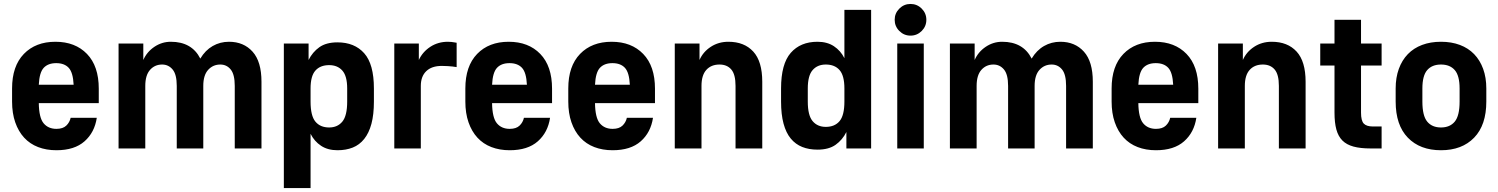

<svg xmlns="http://www.w3.org/2000/svg" viewBox="-20 -750 7570 970"><path d="M265 9Q214 9 172.5 -7Q131 -23 102 -54.5Q73 -86 57 -132Q41 -178 41 -237V-303Q41 -416 100.5 -477.5Q160 -539 260 -539Q360 -539 419.5 -477.5Q479 -416 479 -302V-229H176Q177 -155 200.5 -127Q224 -99 265 -99Q298 -99 315 -115.5Q332 -132 337 -155H469Q458 -81 407 -36Q356 9 265 9ZM264 -431Q223 -431 201 -407.5Q179 -384 176 -322H352Q349 -384 327 -407.5Q305 -431 264 -431Z M579 -530H704V-447Q722 -488 760 -513.5Q798 -539 843 -539Q949 -539 992 -454Q1017 -496 1054.5 -517.5Q1092 -539 1137 -539Q1211 -539 1256 -489Q1301 -439 1301 -337V0H1166V-316Q1166 -374 1145.5 -399Q1125 -424 1093 -424Q1056 -424 1031.5 -397Q1007 -370 1007 -316V0H873V-316Q873 -374 852 -399Q831 -424 799 -424Q762 -424 738 -397Q714 -370 714 -316V0H579Z M1414 -530H1539V-447Q1559 -487 1593.5 -511.5Q1628 -536 1685 -536Q1771 -536 1820 -481Q1869 -426 1869 -303V-237Q1869 -171 1856.5 -124.5Q1844 -78 1820 -48Q1796 -18 1762 -4.5Q1728 9 1685 9Q1636 9 1602 -13.5Q1568 -36 1549 -74V200H1414ZM1643 -106Q1685 -106 1709.5 -135.5Q1734 -165 1734 -237V-303Q1734 -366 1709.5 -393.5Q1685 -421 1643 -421Q1598 -421 1573.5 -393.5Q1549 -366 1549 -303V-237Q1549 -165 1573.5 -135.5Q1598 -106 1643 -106Z M1972 -530H2096V-447Q2115 -488 2154 -513.5Q2193 -539 2243 -539Q2253 -539 2261 -538Q2269 -537 2275 -536Q2282 -535 2287 -534V-411Q2277 -412 2266 -414Q2256 -415 2242.5 -416Q2229 -417 2212 -417Q2161 -417 2133.5 -390.5Q2106 -364 2106 -316V0H1972Z M2555 9Q2504 9 2462.5 -7Q2421 -23 2392 -54.5Q2363 -86 2347 -132Q2331 -178 2331 -237V-303Q2331 -416 2390.5 -477.5Q2450 -539 2550 -539Q2650 -539 2709.5 -477.5Q2769 -416 2769 -302V-229H2466Q2467 -155 2490.5 -127Q2514 -99 2555 -99Q2588 -99 2605 -115.5Q2622 -132 2627 -155H2759Q2748 -81 2697 -36Q2646 9 2555 9ZM2554 -431Q2513 -431 2491 -407.5Q2469 -384 2466 -322H2642Q2639 -384 2617 -407.5Q2595 -431 2554 -431Z M3075 9Q3024 9 2982.5 -7Q2941 -23 2912 -54.5Q2883 -86 2867 -132Q2851 -178 2851 -237V-303Q2851 -416 2910.5 -477.5Q2970 -539 3070 -539Q3170 -539 3229.5 -477.5Q3289 -416 3289 -302V-229H2986Q2987 -155 3010.5 -127Q3034 -99 3075 -99Q3108 -99 3125 -115.5Q3142 -132 3147 -155H3279Q3268 -81 3217 -36Q3166 9 3075 9ZM3074 -431Q3033 -431 3011 -407.5Q2989 -384 2986 -322H3162Q3159 -384 3137 -407.5Q3115 -431 3074 -431Z M3389 -530H3514V-447Q3532 -488 3571 -513.5Q3610 -539 3660 -539Q3740 -539 3785.5 -489.5Q3831 -440 3831 -337V0H3696V-316Q3696 -374 3674.5 -399Q3653 -424 3615 -424Q3573 -424 3548.5 -397Q3524 -370 3524 -316V0H3389Z M4110 6Q4067 6 4033 -7.5Q3999 -21 3975 -50Q3951 -79 3938.5 -125.5Q3926 -172 3926 -237V-303Q3926 -427 3975 -483Q4024 -539 4110 -539Q4159 -539 4193 -516.5Q4227 -494 4246 -456V-700H4381V0H4256V-83Q4236 -43 4201.5 -18.5Q4167 6 4110 6ZM4152 -109Q4197 -109 4221.5 -138Q4246 -167 4246 -237V-303Q4246 -368 4221.5 -396Q4197 -424 4152 -424Q4110 -424 4085.5 -396Q4061 -368 4061 -303V-237Q4061 -167 4085.5 -138Q4110 -109 4152 -109Z M4513 -530H4647V0H4513ZM4580 -570Q4547 -570 4523.5 -593.5Q4500 -617 4500 -650Q4500 -683 4523.5 -706.5Q4547 -730 4580 -730Q4613 -730 4636.5 -706.5Q4660 -683 4660 -650Q4660 -617 4636.5 -593.5Q4613 -570 4580 -570Z M4779 -530H4904V-447Q4922 -488 4960 -513.5Q4998 -539 5043 -539Q5149 -539 5192 -454Q5217 -496 5254.5 -517.5Q5292 -539 5337 -539Q5411 -539 5456 -489Q5501 -439 5501 -337V0H5366V-316Q5366 -374 5345.5 -399Q5325 -424 5293 -424Q5256 -424 5231.5 -397Q5207 -370 5207 -316V0H5073V-316Q5073 -374 5052 -399Q5031 -424 4999 -424Q4962 -424 4938 -397Q4914 -370 4914 -316V0H4779Z M5820 9Q5769 9 5727.5 -7Q5686 -23 5657 -54.5Q5628 -86 5612 -132Q5596 -178 5596 -237V-303Q5596 -416 5655.5 -477.5Q5715 -539 5815 -539Q5915 -539 5974.5 -477.5Q6034 -416 6034 -302V-229H5731Q5732 -155 5755.5 -127Q5779 -99 5820 -99Q5853 -99 5870 -115.5Q5887 -132 5892 -155H6024Q6013 -81 5962 -36Q5911 9 5820 9ZM5819 -431Q5778 -431 5756 -407.5Q5734 -384 5731 -322H5907Q5904 -384 5882 -407.5Q5860 -431 5819 -431Z M6134 -530H6259V-447Q6277 -488 6316 -513.5Q6355 -539 6405 -539Q6485 -539 6530.5 -489.5Q6576 -440 6576 -337V0H6441V-316Q6441 -374 6419.5 -399Q6398 -424 6360 -424Q6318 -424 6293.5 -397Q6269 -370 6269 -316V0H6134Z M6904 0Q6853 0 6818 -9.5Q6783 -19 6762 -40Q6741 -61 6731.5 -95.5Q6722 -130 6722 -181V-419H6650V-530H6722V-650H6856V-530H6960V-419H6856V-181Q6856 -140 6870 -125.5Q6884 -111 6916 -111H6960V0Z M7260 9Q7154 9 7092.5 -54.5Q7031 -118 7031 -237V-303Q7031 -358 7047 -402Q7063 -446 7092.5 -476.5Q7122 -507 7164.5 -523Q7207 -539 7260 -539Q7313 -539 7355.5 -523Q7398 -507 7427.5 -476.5Q7457 -446 7473 -402Q7489 -358 7489 -303V-237Q7489 -118 7427.5 -54.5Q7366 9 7260 9ZM7260 -106Q7305 -106 7329.5 -135.5Q7354 -165 7354 -237V-303Q7354 -368 7329.5 -396Q7305 -424 7260 -424Q7215 -424 7190.5 -396Q7166 -368 7166 -303V-237Q7166 -165 7190.5 -135.5Q7215 -106 7260 -106Z"/></svg>

Font: Golos UI
Style: Bold
Weight: 700
Designer: A.Korolkova, Vitaly Kuzmin
Foundry: ParaType Ltd
Version: Version 2.000